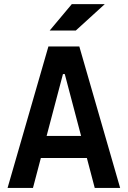

<svg xmlns="http://www.w3.org/2000/svg" viewBox="-20 -921 626 941"><path d="M17.1 0 217.3 -693.4H368.7L568.8 0H444.3L405.8 -146.5H180.2L141.6 0ZM208.5 -254.9H377.4L297.4 -558.1H288.6ZM223.6 -771.5 332 -900.9H493.7L351.6 -771.5Z"/></svg>

Font: Cascadia Code SemiBold
Style: Regular
Weight: 600
Monospace: yes
Designer: Aaron Bell
Foundry: Saja Typeworks
Version: Version 2404.023; ttfautohint (v1.8.4)